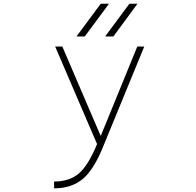

<svg xmlns="http://www.w3.org/2000/svg" viewBox="-20 -772 1040 1021"><path d="M430.7 -578.1H386.7L515.6 -752H559.6ZM583 -578.1H539.1L668 -752H710.9ZM515.6 -48.8 710 -524.4H747.1L533.2 -3.9Q482.4 126 422.4 177.7Q362.3 229.5 267.6 229.5V193.4Q349.6 193.4 399.9 149.9Q450.2 106.4 496.1 -5.9L273.4 -524.4H311.5Z"/></svg>

Font: GenEi Gothic M ExtraLight
Style: Regular
Weight: 200
Designer: o_tamon (Modified); [Source Han Sans]
Ryoko NISHIZUKA  (kana & ideographs); Paul D. Hunt (Latin, Greek & Cyrillic); Wenl
Version: Version 1.1a;Original Version 1.004